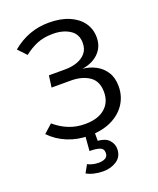

<svg xmlns="http://www.w3.org/2000/svg" viewBox="-172 -819 958 1166"><g transform="rotate(-20 307.5 -236.0)"><path d="M287.7 -717.4Q362.6 -717.4 417.2 -694.1Q471.8 -670.8 501.3 -629.5Q530.8 -588.2 530.8 -533.8Q530.8 -490.3 510.8 -458.7Q490.8 -427.2 457.7 -408.5Q424.6 -389.7 384.6 -384.1Q428.7 -380 467.4 -359.7Q506.2 -339.5 530.3 -302.1Q554.4 -264.6 554.4 -209.7Q554.4 -146.7 521.8 -96.4Q489.2 -46.2 428.7 -17.2Q368.2 11.8 284.6 11.8Q209.7 11.8 145.9 -14.4Q82.1 -40.5 35.9 -88.7L90.8 -137.9Q132.3 -102.1 180.5 -82.6Q228.7 -63.1 285.6 -63.1Q368.2 -63.1 413.6 -101.8Q459 -140.5 459 -206.7Q459 -277.9 411.8 -309.5Q364.6 -341 293.8 -341H168.7L179 -416.4H286.7Q326.2 -416.4 361 -428.5Q395.9 -440.5 417.7 -465.9Q439.5 -491.3 439.5 -532.3Q439.5 -588.7 395.4 -616.9Q351.3 -645.1 286.7 -645.1Q227.7 -645.1 183.6 -626.7Q139.5 -608.2 100 -576.9L49.7 -630.3Q102.1 -673.8 160.8 -695.6Q219.5 -717.4 287.7 -717.4ZM342.6 144.1Q342.6 116.4 318.5 108.2Q294.4 100 253.3 100L262.6 -16.4H321.5V58.5Q371.8 62.6 394.1 87.9Q416.4 113.3 416.4 144.1Q416.4 194.4 378.7 219.5Q341 244.6 291.3 244.6Q260.5 244.6 232.3 237.9Q204.1 231.3 184.1 219.5L211.8 169.7Q226.2 177.4 245.1 181.8Q264.1 186.2 281 186.2Q308.2 186.2 325.4 176.7Q342.6 167.2 342.6 144.1Z"/></g></svg>

Font: FiraCode Nerd Font
Style: Regular
Weight: 400
Designer: Carrois Corporate, Edenspiekermann AG, Nikita Prokopov
Foundry: Carrois Corporate, Edenspiekermann AG, Nikita Prokopov
Version: Version 6.002;Nerd Fonts 3.4.0